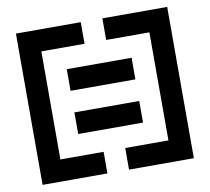

<svg xmlns="http://www.w3.org/2000/svg" viewBox="-78 -787 956 875"><g transform="rotate(-10 400.0 -350.0)"><path d="M350 -600V-700H50V0H350V-100H150V-600ZM450 -700V-600H650V-100H450V0H750V-700ZM250 -500V-400H550V-500ZM550 -200V-300H250V-200Z"/></g></svg>

Font: Mourier
Style: Regular
Weight: 400
Designer: Eric Mourier
Foundry: Velvetyne Type Foundry
Version: Version 2.000;hotconv 1.0.109;makeotfexe 2.5.65596